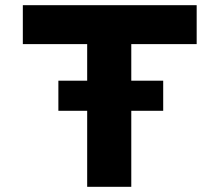

<svg xmlns="http://www.w3.org/2000/svg" viewBox="-20 -720 846 740"><path d="M205 -293V-409H609V-293ZM316 0V-550H68V-700H738V-550H486V0Z"/></svg>

Font: Lexend Giga
Style: Bold
Weight: 700
Version: Version 1.007